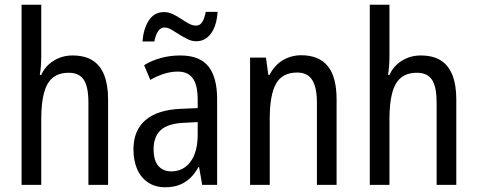

<svg xmlns="http://www.w3.org/2000/svg" viewBox="-20 -780 2014 810"><path d="M154 -543Q154 -522 152.5 -502Q151 -482 148 -464H154Q166 -491 186.5 -509Q207 -527 232 -536.5Q257 -546 285 -546Q337 -546 370 -525.5Q403 -505 419.5 -463.5Q436 -422 436 -360V0H353V-347Q353 -414 333.5 -443.5Q314 -473 270 -473Q228 -473 202.5 -452Q177 -431 165.5 -387.5Q154 -344 154 -278V0H71V-760H154Z M740 -546Q823 -546 859.5 -499.5Q896 -453 896 -363V0H833L820 -75H817Q801 -46 781 -27.5Q761 -9 735.5 0.5Q710 10 677 10Q634 10 603.5 -11Q573 -32 558 -68Q543 -104 543 -150Q543 -230 594 -273.5Q645 -317 744 -321L814 -324V-359Q814 -422 793 -450Q772 -478 730 -478Q702 -478 673 -469Q644 -460 614 -443L588 -505Q620 -525 659 -535.5Q698 -546 740 -546ZM757 -262Q688 -259 658 -231Q628 -203 628 -151Q628 -103 648 -80Q668 -57 703 -57Q753 -57 783.5 -97.5Q814 -138 814 -213V-265ZM581 -605Q583 -631 589.5 -653Q596 -675 607 -692.5Q618 -710 634 -719.5Q650 -729 672 -729Q691 -729 709 -720.5Q727 -712 744 -700.5Q761 -689 776.5 -680.5Q792 -672 807 -672Q824 -672 833.5 -687.5Q843 -703 848 -730H898Q894 -671 870 -638.5Q846 -606 808 -606Q789 -606 771 -615Q753 -624 735.5 -635Q718 -646 703 -655Q688 -664 674 -664Q658 -664 647.5 -649Q637 -634 631 -605Z M1250 -547Q1325 -547 1362.5 -501.5Q1400 -456 1400 -360V0H1317V-347Q1317 -410 1297.5 -442Q1278 -474 1234 -474Q1171 -474 1144.5 -427Q1118 -380 1118 -279V0H1035V-537H1102L1112 -464H1117Q1131 -491 1151 -509.5Q1171 -528 1197 -537.5Q1223 -547 1250 -547Z M1623 -543Q1623 -522 1621.5 -502Q1620 -482 1617 -464H1623Q1635 -491 1655.5 -509Q1676 -527 1701 -536.5Q1726 -546 1754 -546Q1806 -546 1839 -525.5Q1872 -505 1888.5 -463.5Q1905 -422 1905 -360V0H1822V-347Q1822 -414 1802.5 -443.5Q1783 -473 1739 -473Q1697 -473 1671.5 -452Q1646 -431 1634.5 -387.5Q1623 -344 1623 -278V0H1540V-760H1623Z"/></svg>

Font: Noto Sans Condensed
Style: Regular
Weight: 400
Width: 3
Version: Version 2.013